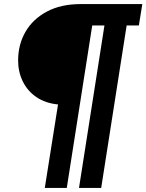

<svg xmlns="http://www.w3.org/2000/svg" viewBox="-20 -720 719 943"><path d="M200 203 265 -207Q203 -213 159 -243Q115 -273 92 -320Q69 -367 69 -423Q69 -501 105 -563.5Q141 -626 210 -663Q279 -700 377 -700H679L662 -595H602L477 203H368L493 -595H433L308 203Z"/></svg>

Font: MuseoModerno
Style: Bold Italic
Weight: 700
Italic angle: -9°
Designer: Pablo Cosgaya, Héctor Gatti, Marcela Romero, and the Authors of The MuseoModerno Project.
Foundry: Omnibus-Type Team
Version: Version 1.003